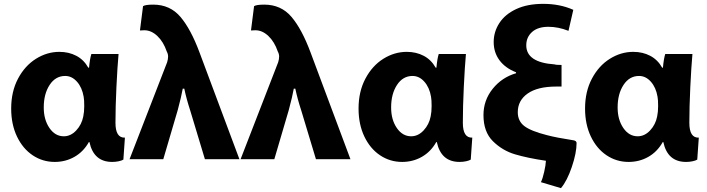

<svg xmlns="http://www.w3.org/2000/svg" viewBox="-20 -776 3667 996"><path d="M595 -496Q589 -429 584 -325.5Q579 -222 579 -139Q579 -60 628 -62L620 52Q612 57 596 60.5Q580 64 562 64Q466 64 444 -39H441Q413 11 366.5 37.5Q320 64 264 64Q201 64 149.5 29.5Q98 -5 68 -68Q38 -131 38 -213Q38 -301 73.5 -368Q109 -435 166.5 -471Q224 -507 288 -507Q337 -507 376 -486.5Q415 -466 438 -425H442Q446 -471 454 -496ZM207 -218Q207 -155 236.5 -112Q266 -69 311 -69Q347 -69 375.5 -99.5Q404 -130 412 -172Q417 -195 417 -226Q417 -259 414 -274Q406 -322 379.5 -352Q353 -382 318 -382Q268 -382 237.5 -335.5Q207 -289 207 -219Z M967 -202Q947 -263 936 -316H928Q921 -276 902 -205L827 50H652L847 -453Q852 -469 852 -483Q852 -496 845 -509Q828 -559 796.5 -589Q765 -619 729 -619Q712 -619 706 -618L722 -744Q734 -752 775 -752Q862 -752 916 -688.5Q970 -625 1015 -504L1222 50H1043Z M1543 -202Q1523 -263 1512 -316H1504Q1497 -276 1478 -205L1403 50H1228L1423 -453Q1428 -469 1428 -483Q1428 -496 1421 -509Q1404 -559 1372.5 -589Q1341 -619 1305 -619Q1288 -619 1282 -618L1298 -744Q1310 -752 1351 -752Q1438 -752 1492 -688.5Q1546 -625 1591 -504L1798 50H1619Z M2397 -496Q2391 -429 2386 -325.5Q2381 -222 2381 -139Q2381 -60 2430 -62L2422 52Q2414 57 2398 60.5Q2382 64 2364 64Q2268 64 2246 -39H2243Q2215 11 2168.5 37.5Q2122 64 2066 64Q2003 64 1951.5 29.5Q1900 -5 1870 -68Q1840 -131 1840 -213Q1840 -301 1875.5 -368Q1911 -435 1968.5 -471Q2026 -507 2090 -507Q2139 -507 2178 -486.5Q2217 -466 2240 -425H2244Q2248 -471 2256 -496ZM2009 -218Q2009 -155 2038.5 -112Q2068 -69 2113 -69Q2149 -69 2177.5 -99.5Q2206 -130 2214 -172Q2219 -195 2219 -226Q2219 -259 2216 -274Q2208 -322 2181.5 -352Q2155 -382 2120 -382Q2070 -382 2039.5 -335.5Q2009 -289 2009 -219Z M2865 -327Q2769 -327 2717.5 -291Q2666 -255 2666 -194Q2666 -148 2700 -122Q2734 -96 2817 -75Q2866 -62 2956 -48Q2971 -45 2971 -34Q2971 17 2946.5 89.5Q2922 162 2890 200L2786 169Q2795 151 2803 115.5Q2811 80 2812 58Q2717 44 2651.5 24.5Q2586 5 2537 -43.5Q2488 -92 2488 -179Q2488 -256 2536 -315.5Q2584 -375 2657 -396V-401Q2601 -423 2571 -463.5Q2541 -504 2541 -558Q2541 -611 2570.5 -656.5Q2600 -702 2658 -729Q2716 -756 2798 -756Q2885 -756 2954 -725L2929 -616Q2876 -637 2825 -637Q2770 -637 2740 -610Q2710 -583 2710 -541Q2710 -452 2857 -442Q2864 -439 2893 -439V-327Z M3572 -496Q3566 -429 3561 -325.5Q3556 -222 3556 -139Q3556 -60 3605 -62L3597 52Q3589 57 3573 60.5Q3557 64 3539 64Q3443 64 3421 -39H3418Q3390 11 3343.5 37.5Q3297 64 3241 64Q3178 64 3126.5 29.5Q3075 -5 3045 -68Q3015 -131 3015 -213Q3015 -301 3050.5 -368Q3086 -435 3143.5 -471Q3201 -507 3265 -507Q3314 -507 3353 -486.5Q3392 -466 3415 -425H3419Q3423 -471 3431 -496ZM3184 -218Q3184 -155 3213.5 -112Q3243 -69 3288 -69Q3324 -69 3352.5 -99.5Q3381 -130 3389 -172Q3394 -195 3394 -226Q3394 -259 3391 -274Q3383 -322 3356.5 -352Q3330 -382 3295 -382Q3245 -382 3214.5 -335.5Q3184 -289 3184 -219Z"/></svg>

Font: BM Euljiro oraeorae
Style: Regular
Weight: 400
Designer: Bongjin Kim; Bomjun Kim; Myungsoo Han; Hyesun Chae; Mikyoung Jeong; Wujin Sim; Minjae Kang; Suwha Jang;
Foundry: Sandoll Inc.
Version: Version 1.000;hotconv 1.0.109;makeexe 2.5.65596